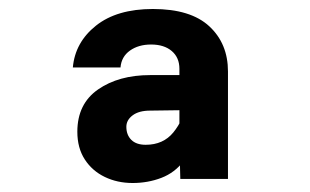

<svg xmlns="http://www.w3.org/2000/svg" viewBox="-20 -728 690 427"><path d="M381 -330 379 -409V-575Q379 -600 362 -614.5Q345 -629 316 -629Q288 -629 269 -615.5Q250 -602 248 -578H142Q147 -634 193.5 -671Q240 -708 320 -708Q404 -708 445.5 -669.5Q487 -631 487 -569V-330ZM275 -321Q241 -321 213 -334.5Q185 -348 168.5 -373.5Q152 -399 152 -435Q152 -497 198 -529Q244 -561 314 -561H388V-483L314 -482Q289 -482 275 -471.5Q261 -461 261 -446Q261 -428 272 -417Q283 -406 304 -406Q343 -406 365.5 -433.5Q388 -461 398 -504L414 -441Q409 -397 389 -370.5Q369 -344 339 -332.5Q309 -321 275 -321Z"/></svg>

Font: Azeret Mono Thin
Style: Bold
Weight: 700
Version: Version 1.002